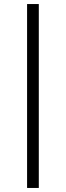

<svg xmlns="http://www.w3.org/2000/svg" viewBox="-20 -780 326 950"><path d="M114 150V-760H172V150Z"/></svg>

Font: Hedvig Letters Serif 12pt
Style: Regular
Weight: 400
Designer: Alexander Örn & Tor Weibull
Foundry: Kanon Foundry
Version: Version 1.000; ttfautohint (v1.8.4.7-5d5b)